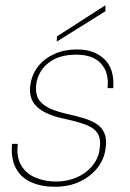

<svg xmlns="http://www.w3.org/2000/svg" viewBox="-20 -702 496 734"><path d="M190 12Q139 12 100 -5Q61 -22 41 -58.5Q21 -95 26 -152H48Q42 -101 61.5 -69Q81 -37 117 -22.5Q153 -8 194 -8Q236 -8 271.5 -23Q307 -38 330.5 -65Q354 -92 360 -126Q367 -167 355 -189Q343 -211 312 -223.5Q281 -236 230 -247Q191 -255 163.5 -267Q136 -279 119.5 -295.5Q103 -312 97.5 -333.5Q92 -355 97 -383Q104 -422 128 -451Q152 -480 189.5 -496.5Q227 -513 275 -513Q340 -513 379 -476Q418 -439 413 -365H391Q398 -422 367.5 -457.5Q337 -493 271 -493Q206 -493 166.5 -462.5Q127 -432 119 -383Q115 -358 121.5 -336Q128 -314 153.5 -297Q179 -280 230 -268Q266 -260 297 -251Q328 -242 349.5 -228Q371 -214 380 -190.5Q389 -167 383 -129Q376 -88 349.5 -56.5Q323 -25 282.5 -6.5Q242 12 190 12ZM197 -543 198 -563 383 -682V-659Z"/></svg>

Font: DM Sans 17pt Thin
Style: Italic
Weight: 250
Italic angle: -10°
Version: Version 4.004;gftools[0.9.30]